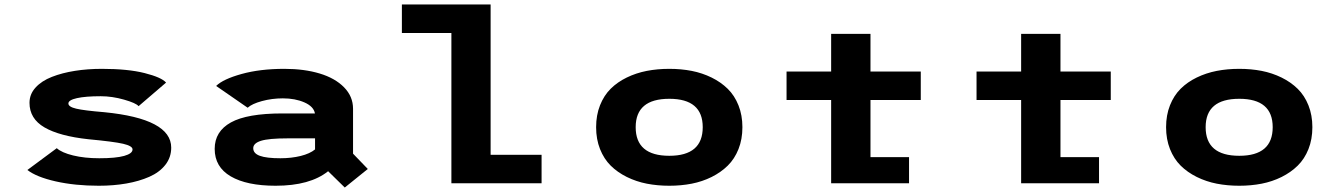

<svg xmlns="http://www.w3.org/2000/svg" viewBox="-20 -820 5990 859"><path d="M422 11Q315.5 11 229.2 -8.5Q143 -28 102.5 -59.5L234 -157Q256 -137 307.2 -124.5Q358.5 -112 424 -112Q498 -112 535.5 -122.5Q573 -133 573 -151.5Q573 -167 530.8 -176.8Q488.5 -186.5 376 -197Q246 -211 179 -250Q112 -289 112 -360Q112 -398.5 139 -428.2Q166 -458 212 -476Q258 -494 315 -503Q372 -512 436 -512Q552 -512 627.2 -493Q702.5 -474 723 -450.5L600 -345Q588.5 -359 535.2 -374.2Q482 -389.5 430.5 -389.5Q363 -389.5 324.5 -381Q286 -372.5 286 -357Q286 -342 321 -333.8Q356 -325.5 447 -318Q746 -288.5 746 -159.5Q746 -116 719.8 -82.5Q693.5 -49 648 -29Q602.5 -9 545.2 1Q488 11 422 11Z M1252.5 -512Q1341 -512 1410 -491.2Q1479 -470.5 1519.2 -429.5Q1559.5 -388.5 1559.5 -333.5V-132.5L1625.5 -64L1522.5 19L1448 -54Q1367 11 1213 11Q1084 11 1012.2 -31Q940.5 -73 940.5 -154Q940.5 -232 1013 -272.2Q1085.5 -312.5 1243.5 -312.5H1389Q1383.5 -343.5 1342 -361.8Q1300.5 -380 1245.5 -380Q1197 -380 1152 -367.8Q1107 -355.5 1088 -338L947 -435.5Q978 -466 1060.8 -489Q1143.5 -512 1252.5 -512ZM1234.5 -112Q1283.5 -112 1325 -122.2Q1366.5 -132.5 1389.5 -151.5V-201H1266Q1182 -201 1147.5 -190Q1113 -179 1113 -157Q1113 -133.5 1142.8 -122.8Q1172.5 -112 1234.5 -112Z M2175 -127.5H2403V0H1999.5V-672.5H1778V-800H2175Z M2974.5 11Q2921.5 11 2874 1.8Q2826.5 -7.5 2784.5 -28.2Q2742.5 -49 2712.2 -79Q2682 -109 2664.5 -153Q2647 -197 2647 -251Q2647 -305 2664.5 -349Q2682 -393 2712.2 -423Q2742.5 -453 2784.2 -473.2Q2826 -493.5 2873.5 -502.8Q2921 -512 2974.5 -512Q3027.5 -512 3074.8 -502.8Q3122 -493.5 3163.8 -473Q3205.5 -452.5 3236 -422.5Q3266.5 -392.5 3284 -348.5Q3301.5 -304.5 3301.5 -251Q3301.5 -197 3284 -153Q3266.5 -109 3236 -79Q3205.5 -49 3163.8 -28.2Q3122 -7.5 3074.5 1.8Q3027 11 2974.5 11ZM2974.5 -123Q3124 -123 3124 -251Q3124 -378 2974.5 -378Q2824 -378 2824 -251Q2824 -123 2974.5 -123Z M3499 -372.5V-500H3698.5V-668.5H3874.5V-500H4099.5V-372.5H3874.5V-117H4047V0H3698.5V-372.5Z M4349 -372.5V-500H4548.5V-668.5H4724.5V-500H4949.5V-372.5H4724.5V-117H4897V0H4548.5V-372.5Z M5524.5 11Q5471.5 11 5424 1.8Q5376.5 -7.5 5334.5 -28.2Q5292.5 -49 5262.2 -79Q5232 -109 5214.5 -153Q5197 -197 5197 -251Q5197 -305 5214.5 -349Q5232 -393 5262.2 -423Q5292.5 -453 5334.2 -473.2Q5376 -493.5 5423.5 -502.8Q5471 -512 5524.5 -512Q5577.5 -512 5624.8 -502.8Q5672 -493.5 5713.8 -473Q5755.5 -452.5 5786 -422.5Q5816.5 -392.5 5834 -348.5Q5851.5 -304.5 5851.5 -251Q5851.5 -197 5834 -153Q5816.5 -109 5786 -79Q5755.5 -49 5713.8 -28.2Q5672 -7.5 5624.5 1.8Q5577 11 5524.5 11ZM5524.5 -123Q5674 -123 5674 -251Q5674 -378 5524.5 -378Q5374 -378 5374 -251Q5374 -123 5524.5 -123Z"/></svg>

Font: League Mono Wide
Style: Bold
Weight: 700
Width: 8
Designer: Tyler Finck
Foundry: The League of Moveable Type / Tyler Finck
Version: Version 2.210